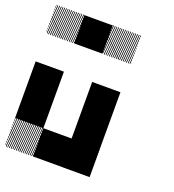

<svg xmlns="http://www.w3.org/2000/svg" viewBox="-149 -949 965 1064"><g transform="rotate(20 333.0 -416.5)"><path d="M333.3 -166.7H500V0H333.3ZM333.3 -333.3H500V-166.7H333.3ZM500.8 -155.8 489.2 -167.5H495L500.8 -161.7ZM500.8 -141.7 475 -167.5H480.8L500.8 -147.5ZM500.8 -127.5 460.8 -167.5H466.7L500.8 -133.3ZM500.8 -113.3 446.7 -167.5H452.5L500.8 -119.2ZM500.8 -99.2 432.5 -167.5H438.3L500.8 -105ZM500.8 -85 418.3 -167.5H424.2L500.8 -90.8ZM500.8 -70.8 404.2 -167.5H410L500.8 -76.7ZM500.8 -56.7 390 -167.5H395.8L500.8 -62.5ZM500.8 -42.5 375.8 -167.5H381.7L500.8 -48.3ZM500.8 -28.3 361.7 -167.5H367.5L500.8 -34.2ZM500.8 -14.2 347.5 -167.5H353.3L500.8 -20ZM500.8 0 333.3 -167.5H339.2L500.8 -5.8ZM487.5 0.8 332.5 -154.2V-160L493.3 0.8ZM473.3 0.8 332.5 -140V-145.8L479.2 0.8ZM459.2 0.8 332.5 -125.8V-131.7L465 0.8ZM445 0.8 332.5 -111.7V-117.5L450.8 0.8ZM430 0.8 332.5 -96.7V-103.3L436.7 0.8ZM416.7 0.8 332.5 -83.3V-89.2L422.5 0.8ZM402.5 0.8 332.5 -69.2V-75L408.3 0.8ZM388.3 0.8 332.5 -55V-60.8L394.2 0.8ZM374.2 0.8 332.5 -40.8V-46.7L380 0.8ZM360 0.8 332.5 -26.7V-32.5L365.8 0.8ZM345.8 0.8 332.5 -12.5V-18.3L351.7 0.8ZM167.5 -155.8 155.8 -167.5H161.7L167.5 -161.7ZM167.5 -141.7 141.7 -167.5H147.5L167.5 -147.5ZM167.5 -127.5 127.5 -167.5H133.3L167.5 -133.3ZM167.5 -113.3 113.3 -167.5H119.2L167.5 -119.2ZM167.5 -99.2 99.2 -167.5H105L167.5 -105ZM167.5 -85 85 -167.5H90.8L167.5 -90.8ZM167.5 -70.8 70.8 -167.5H76.7L167.5 -76.7ZM167.5 -56.7 56.7 -167.5H62.5L167.5 -62.5ZM167.5 -42.5 42.5 -167.5H48.3L167.5 -48.3ZM167.5 -28.3 28.3 -167.5H34.2L167.5 -34.2ZM167.5 -14.2 14.2 -167.5H20L167.5 -20ZM167.5 0 0 -167.5H5.8L167.5 -5.8ZM154.2 0.8 -0.8 -154.2V-160L160 0.8ZM140 0.8 -0.8 -140V-145.8L145.8 0.8ZM125.8 0.8 -0.8 -125.8V-131.7L131.7 0.8ZM111.7 0.8 -0.8 -111.7V-117.5L117.5 0.8ZM96.7 0.8 -0.8 -96.7V-103.3L103.3 0.8ZM83.3 0.8 -0.8 -83.3V-89.2L89.2 0.8ZM69.2 0.8 -0.8 -69.2V-75L75 0.8ZM55 0.8 -0.8 -55V-60.8L60.8 0.8ZM40.8 0.8 -0.8 -40.8V-46.7L46.7 0.8ZM26.7 0.8 -0.8 -26.7V-32.5L32.5 0.8ZM12.5 0.8 -0.8 -12.5V-18.3L18.3 0.8ZM500.8 -822.5 489.2 -834.2H495L500.8 -828.3ZM500.8 -808.3 475 -834.2H480.8L500.8 -814.2ZM500.8 -794.2 460.8 -834.2H466.7L500.8 -800ZM500.8 -780 446.7 -834.2H452.5L500.8 -785.8ZM500.8 -765.8 432.5 -834.2H438.3L500.8 -771.7ZM500.8 -751.7 418.3 -834.2H424.2L500.8 -757.5ZM500.8 -737.5 404.2 -834.2H410L500.8 -743.3ZM500.8 -723.3 390 -834.2H395.8L500.8 -729.2ZM500.8 -709.2 375.8 -834.2H381.7L500.8 -715ZM500.8 -695 361.7 -834.2H367.5L500.8 -700.8ZM500.8 -680.8 347.5 -834.2H353.3L500.8 -686.7ZM500.8 -666.7 333.3 -834.2H339.2L500.8 -672.5ZM487.5 -665.8 332.5 -820.8V-826.7L493.3 -665.8ZM473.3 -665.8 332.5 -806.7V-812.5L479.2 -665.8ZM459.2 -665.8 332.5 -792.5V-798.3L465 -665.8ZM445 -665.8 332.5 -778.3V-784.2L450.8 -665.8ZM430 -665.8 332.5 -763.3V-770L436.7 -665.8ZM416.7 -665.8 332.5 -750V-755.8L422.5 -665.8ZM402.5 -665.8 332.5 -735.8V-741.7L408.3 -665.8ZM388.3 -665.8 332.5 -721.7V-727.5L394.2 -665.8ZM374.2 -665.8 332.5 -707.5V-713.3L380 -665.8ZM360 -665.8 332.5 -693.3V-699.2L365.8 -665.8ZM345.8 -665.8 332.5 -679.2V-685L351.7 -665.8ZM167.5 -822.5 155.8 -834.2H161.7L167.5 -828.3ZM167.5 -808.3 141.7 -834.2H147.5L167.5 -814.2ZM167.5 -794.2 127.5 -834.2H133.3L167.5 -800ZM167.5 -780 113.3 -834.2H119.2L167.5 -785.8ZM167.5 -765.8 99.2 -834.2H105L167.5 -771.7ZM167.5 -751.7 85 -834.2H90.8L167.5 -757.5ZM167.5 -737.5 70.8 -834.2H76.7L167.5 -743.3ZM167.5 -723.3 56.7 -834.2H62.5L167.5 -729.2ZM167.5 -709.2 42.5 -834.2H48.3L167.5 -715ZM167.5 -695 28.3 -834.2H34.2L167.5 -700.8ZM167.5 -680.8 14.2 -834.2H20L167.5 -686.7ZM167.5 -666.7 0 -834.2H5.8L167.5 -672.5ZM154.2 -665.8 -0.8 -820.8V-826.7L160 -665.8ZM140 -665.8 -0.8 -806.7V-812.5L145.8 -665.8ZM125.8 -665.8 -0.8 -792.5V-798.3L131.7 -665.8ZM111.7 -665.8 -0.8 -778.3V-784.2L117.5 -665.8ZM96.7 -665.8 -0.8 -763.3V-770L103.3 -665.8ZM83.3 -665.8 -0.8 -750V-755.8L89.2 -665.8ZM69.2 -665.8 -0.8 -735.8V-741.7L75 -665.8ZM55 -665.8 -0.8 -721.7V-727.5L60.8 -665.8ZM40.8 -665.8 -0.8 -707.5V-713.3L46.7 -665.8ZM26.7 -665.8 -0.8 -693.3V-699.2L32.5 -665.8ZM12.5 -665.8 -0.8 -679.2V-685L18.3 -665.8ZM166.7 -166.7H333.3V0H166.7ZM333.3 -333.3H500V-166.7H333.3ZM0 -333.3H166.7V-166.7H0ZM333.3 -500H500V-166.7H333.3ZM0 -500H166.7V-166.7H0ZM166.7 -833.3H333.3V-666.7H166.7Z"/></g></svg>

Font: 0xA000-Pixelated-Mono
Style: Pixelated-Mono
Weight: 400
Version: Version 0.1